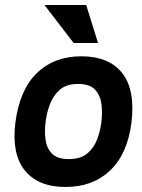

<svg xmlns="http://www.w3.org/2000/svg" viewBox="-20 -734 564 764"><path d="M323 -714 370 -563H273L157 -714ZM41 -245Q58 -377 127 -443.5Q196 -510 304 -510Q413 -510 466 -443.5Q519 -377 503 -245Q487 -121 418 -55.5Q349 10 241 10Q132 10 79 -55.5Q26 -121 41 -245ZM254 -101Q301 -101 327.5 -123.5Q354 -146 366.5 -179.5Q379 -213 383 -245Q388 -282 384 -317.5Q380 -353 359 -376.5Q338 -400 291 -400Q244 -400 217.5 -376.5Q191 -353 178 -317.5Q165 -282 161 -245Q157 -213 161 -179.5Q165 -146 186 -123.5Q207 -101 254 -101Z"/></svg>

Font: Haskoy Bold
Style: Italic
Weight: 700
Designer: Ertekin Erdin
Foundry: Ertekin Erdin
Version: Version 2.000; ttfautohint (v1.8.4.7-5d5b)